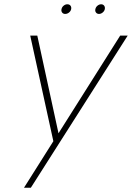

<svg xmlns="http://www.w3.org/2000/svg" viewBox="-20 -667 616 896"><path d="M294 -647Q285 -647 277 -640.5Q269 -634 267 -624Q265 -615 270 -608.5Q275 -602 284 -602Q294 -602 302 -608.5Q310 -615 312 -624Q314 -634 309 -640.5Q304 -647 294 -647ZM452 -647Q443 -647 435 -640.5Q427 -634 425 -624Q423 -615 428 -608.5Q433 -602 442 -602Q451 -602 459 -608.5Q467 -615 469 -624Q471 -634 466 -640.5Q461 -647 452 -647ZM92 209H124L576 -501H541L253 -45L154 -501H121L229 -8Z"/></svg>

Font: Advent Pro ExtraLight
Style: Italic
Weight: 250
Italic angle: -12°
Version: Version 3.000